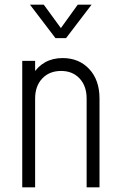

<svg xmlns="http://www.w3.org/2000/svg" viewBox="-20 -800 513 820"><path d="M75 0V-540H130V-472L121 -483Q140.5 -516 172.8 -534Q205 -552 247.5 -552Q317.5 -552 361.2 -505Q405 -458 405 -379V0H350V-379Q350 -432.5 320 -464.8Q290 -497 241 -497Q191 -497 160.5 -464.8Q130 -432.5 130 -379V0ZM217 -637 108 -780H167L240 -680L312 -780H371L262 -637Z"/></svg>

Font: Mohave Light
Style: Regular
Weight: 300
Designer: Gumpita Rahayu
Foundry: Tokotype
Version: Version 2.003